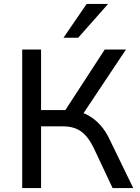

<svg xmlns="http://www.w3.org/2000/svg" viewBox="-20 -957 712 977"><path d="M93 0V-705H189V-397H325L301 -379L513 -705H621L393 -363L355 -393Q397 -388 430 -369.5Q463 -351 490.5 -320.5Q518 -290 538 -247L658 0H553L456 -206Q428 -263 392 -288.5Q356 -314 302 -314H189V0ZM303 -765 421 -937H530L378 -765Z"/></svg>

Font: Nunito Sans 10pt Medium
Style: Regular
Weight: 500
Designer: Vernon Adams
Foundry: Vernon Adams
Version: Version 3.101;gftools[0.9.27]